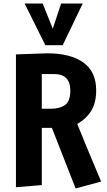

<svg xmlns="http://www.w3.org/2000/svg" viewBox="-20 -1051 605 1084"><path d="M273 -329H216V-6L70 6V-744L248 -750Q377 -750 450 -698.5Q523 -647 523 -541Q523 -471 495.5 -426Q468 -381 416 -351L483 -188L551 -26L407 13ZM266 -437Q318 -437 347.5 -458.5Q377 -480 377 -540Q377 -633 285 -633H216V-437ZM236 -796 119 -1031H221L278 -889L325 -1031H447L334 -796Z"/></svg>

Font: Francois One
Style: Regular
Weight: 400
Designer: Vernon Adams
Foundry: Vernon Adams
Version: Version 2.000